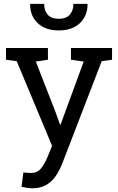

<svg xmlns="http://www.w3.org/2000/svg" viewBox="-20 -782 622 1015"><path d="M150.9 213.4Q139.6 213.4 121.6 210.7Q103.5 208 93.8 205.6L103.5 129.9Q111.8 130.9 126.5 131.6Q141.1 132.3 146.5 132.3Q177.2 132.3 196.5 108.9Q215.8 85.4 232.4 44.9L255.4 -10.7L68.4 -458.5L11.7 -466.3V-528.3H233.4V-466.3L169.4 -456.5L272.5 -192.4L297.4 -123.5H300.3L422.4 -456.5L355 -466.3V-528.3H572.3V-466.3L517.6 -458.5L309.6 81.1Q294.9 119.1 274.2 149.2Q253.4 179.2 223.4 196.3Q193.4 213.4 150.9 213.4ZM291 -621.1Q220.2 -621.1 179.7 -659.4Q139.2 -697.8 139.2 -758.8L140.1 -761.7H213.4Q213.4 -726.6 232.2 -704.6Q251 -682.6 291 -682.6Q330.1 -682.6 349.1 -704.6Q368.2 -726.6 368.2 -761.7H441.9L442.9 -758.8Q442.4 -697.8 402.1 -659.4Q361.8 -621.1 291 -621.1Z"/></svg>

Font: Roboto Slab LO
Style: Regular
Weight: 400
Designer: Google
Version: Version 2.000